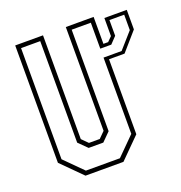

<svg xmlns="http://www.w3.org/2000/svg" viewBox="-127 -809 864 918"><g transform="rotate(-20 305.0 -350.0)"><path d="M495.5 -677.5H609.5V-578L528 -484.5H449V-103L346 0H153L50 -103V-700H191.5V-172L222 -141.5H277L307.5 -172V-700H449V-563H473L495.5 -585.5ZM163 -22H336L427 -113V-501H519L590 -581.5V-660H515V-580L483 -546.5H427V-678.5H329.5V-162L287 -119.5H212.5L169.5 -162V-678.5H72V-113Z"/></g></svg>

Font: Tourney Condensed ExtraLight
Style: Regular
Weight: 200
Width: 3
Designer: Tyler Finck
Foundry: Etcetera Type Co
Version: Version 1.010; ttfautohint (v1.8.3)